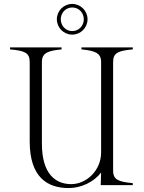

<svg xmlns="http://www.w3.org/2000/svg" viewBox="-20 -941 733 976"><path d="M655 -690V-700H394V-690C459 -683 494 -674 494 -626V-166C494 -75 420 -5 342 -5C262 -5 193 -57 193 -211V-626C193 -674 227 -683 293 -690V-700H31V-690C104 -683 131 -674 131 -626V-222C131 -40 221 15 329 15C394 15 458 -17 494 -64L492 0H655V-10C584 -17 555 -26 555 -74V-626C555 -674 583 -683 655 -690ZM347 -765C390 -765 425 -800 425 -843C425 -886 390 -921 347 -921C304 -921 269 -886 269 -843C269 -800 304 -765 347 -765ZM347 -783C314 -783 289 -810 289 -843C289 -876 314 -903 347 -903C381 -903 406 -876 406 -843C406 -810 381 -783 347 -783Z"/></svg>

Font: Sprat Condensed Light
Style: Regular
Weight: 300
Width: 3
Designer: Ethan Nakache
Foundry: Collletttivo
Version: Version 2.000;Glyphs 3.2 (3217)